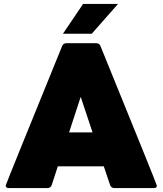

<svg xmlns="http://www.w3.org/2000/svg" viewBox="-20 -953 824 973"><path d="M449 -282 389 -462 330 -282ZM760 0H559Q544 0 538 -15L506 -110H273L242 -15Q236 0 221 0H24Q9 0 9 -13Q9 -18 295 -720Q301 -734 316 -734H468Q483 -734 489 -720Q775 -18 775 -12Q775 0 760 0ZM445 -782H299L401 -933H578Z"/></svg>

Font: YamahaIndonesia935. App Black
Style: Regular
Weight: 900
Designer: Dalton Maag Ltd
Foundry: Dalton Maag Ltd
Version: Version 1.002; January 01, 2024; Regular/Italic